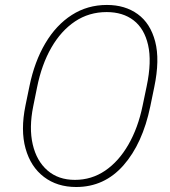

<svg xmlns="http://www.w3.org/2000/svg" viewBox="-20 -748 686 776"><path d="M288.1 7.8Q210.9 7.8 157.5 -33Q104 -73.7 83.3 -147.7Q62.5 -221.7 83 -321.8L99.1 -399.9Q119.6 -499.5 163.3 -573.2Q207 -647 270.3 -687.5Q333.5 -728 412.1 -728Q485.4 -728 536.6 -690.9Q587.9 -653.8 607.2 -580.1Q626.5 -506.3 603.5 -396L587.4 -317.9Q556.2 -167.5 479 -79.8Q401.9 7.8 288.1 7.8ZM282.7 -21Q350.1 -21 405 -58.3Q460 -95.7 499 -163.6Q538.1 -231.4 556.6 -321.8L572.8 -399.4Q593.8 -499.5 578.6 -565.9Q563.5 -632.3 520 -665.8Q476.6 -699.2 411.1 -699.2Q339.8 -699.2 283.2 -661.4Q226.6 -623.5 187.5 -555.4Q148.4 -487.3 129.9 -395.5L114.3 -318.4Q96.7 -231.4 112.3 -164.3Q127.9 -97.2 171.9 -59.1Q215.8 -21 282.7 -21Z"/></svg>

Font: Reddit Sans ExtraLight
Style: Italic
Weight: 250
Italic angle: -11.25°
Designer: Stephen Hutchings
Version: Version 1.013